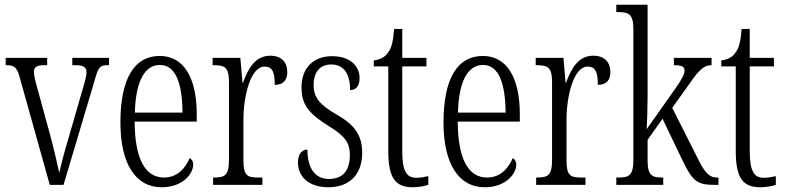

<svg xmlns="http://www.w3.org/2000/svg" viewBox="-20 -780 3312 810"><path d="M63 -454 190 0H248L379 -440C394 -495 401 -505 433 -505H440V-536H285V-505H299C332 -505 345 -496 345 -475C345 -457 336 -428 320 -374L273 -211C250 -135 236 -78 230 -51C222 -88 205 -162 190 -216L138 -406C131 -430 123 -461 123 -477C123 -496 134 -505 167 -505H179V-536H4V-505C41 -505 51 -497 63 -454Z M662 10C752 10 795 -48 795 -85C795 -100 788 -109 780 -113C762 -70 728 -31 672 -31C594 -31 549 -106 548 -267H810V-298C810 -454 754 -544 654 -544C548 -544 488 -451 488 -263C488 -89 552 10 662 10ZM750 -305H549C552 -430 587 -506 655 -506C723 -506 749 -424 750 -305Z M879 0H1087V-31H1071C1024 -31 1007 -38 1007 -103V-275C1007 -375 1037 -499 1096 -499C1133 -499 1139 -469 1139 -422C1177 -422 1192 -444 1192 -476C1192 -516 1169 -545 1120 -545C1055 -545 1026 -488 1005 -431H1003L994 -536H877V-505H880C928 -505 946 -497 946 -433V-105C946 -39 928 -31 881 -31H879Z M1366 10C1455 10 1508 -45 1508 -135C1508 -208 1478 -253 1398 -298C1331 -337 1303 -367 1303 -422C1303 -471 1326 -508 1377 -508C1429 -508 1457 -471 1457 -400C1484 -400 1497 -419 1497 -451C1497 -503 1455 -543 1381 -543C1303 -543 1252 -494 1252 -412C1252 -336 1284 -300 1370 -246C1438 -205 1456 -174 1456 -127C1456 -60 1426 -25 1368 -25C1306 -25 1277 -74 1277 -149C1256 -149 1237 -133 1237 -94C1237 -36 1281 10 1366 10Z M1721 10C1747 10 1771 5 1787 0V-37C1769 -33 1756 -30 1736 -30C1696 -30 1677 -57 1677 -142V-500H1779V-536H1677V-658H1643C1638 -606 1633 -578 1616 -557C1604 -539 1585 -529 1557 -525V-500H1618V-143C1618 -28 1649 10 1721 10Z M2025 10C2115 10 2158 -48 2158 -85C2158 -100 2151 -109 2143 -113C2125 -70 2091 -31 2035 -31C1957 -31 1912 -106 1911 -267H2173V-298C2173 -454 2117 -544 2017 -544C1911 -544 1851 -451 1851 -263C1851 -89 1915 10 2025 10ZM2113 -305H1912C1915 -430 1950 -506 2018 -506C2086 -506 2112 -424 2113 -305Z M2242 0H2450V-31H2434C2387 -31 2370 -38 2370 -103V-275C2370 -375 2400 -499 2459 -499C2496 -499 2502 -469 2502 -422C2540 -422 2555 -444 2555 -476C2555 -516 2532 -545 2483 -545C2418 -545 2389 -488 2368 -431H2366L2357 -536H2240V-505H2243C2291 -505 2309 -497 2309 -433V-105C2309 -39 2291 -31 2244 -31H2242Z M2580 0H2778V-31H2774C2732 -31 2712 -39 2712 -103V-190L2775 -279L2860 -102C2904 -11 2923 0 3001 0H3011V-31H3005C2968 -31 2949 -59 2919 -121L2816 -325L2871 -402C2924 -478 2944 -505 2982 -505V-536H2823V-505C2856 -505 2868 -499 2868 -482C2868 -467 2856 -442 2807 -375L2708 -235C2710 -257 2712 -338 2712 -374V-760H2580V-729H2588C2632 -729 2652 -721 2652 -657V-105C2652 -39 2633 -31 2588 -31H2580Z M3187 10C3213 10 3237 5 3253 0V-37C3235 -33 3222 -30 3202 -30C3162 -30 3143 -57 3143 -142V-500H3245V-536H3143V-658H3109C3104 -606 3099 -578 3082 -557C3070 -539 3051 -529 3023 -525V-500H3084V-143C3084 -28 3115 10 3187 10Z"/></svg>

Font: Noto Serif Myanmar ExtraCondensed Light
Style: Regular
Weight: 300
Width: 2
Designer: Ben Mitchell and the Monotype Design Team
Foundry: Monotype Imaging Inc.
Version: Version 2.106